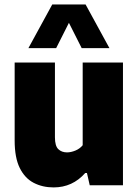

<svg xmlns="http://www.w3.org/2000/svg" viewBox="-20 -828 618 858"><path d="M219.5 9.5Q170 9.5 130.5 -11Q91 -31.5 68.2 -77.5Q45.5 -123.5 45.5 -200V-548.5H225.5V-214.5Q225.5 -176 240.5 -161.5Q255.5 -147 279.5 -147Q297 -147 317 -155.2Q337 -163.5 349.5 -179V-548.5H529.5V0H381L368.5 -55H361Q304 9.5 219.5 9.5ZM107 -613 213.5 -808H362.5L469 -613H345L288 -726L231 -613Z"/></svg>

Font: Encode Sans SmCnd XBd
Style: Regular
Weight: 800
Width: 4
Designer: Multiple Designers
Foundry: Impallari Type
Version: Version 3.002; ttfautohint (v1.8.3) -l 8 -r 50 -G 200 -x 14 